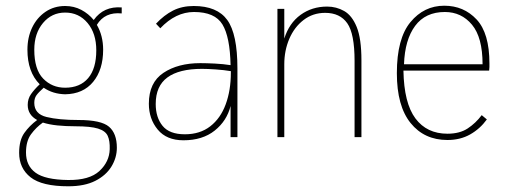

<svg xmlns="http://www.w3.org/2000/svg" viewBox="-20 -480 1792 672"><path d="M208 -150Q165 -151 133 -173Q115 -157 107.5 -146.5Q100 -136 100 -120Q100 -81 143 -70.5Q186 -60 255 -60Q334 -60 361.5 -36.5Q389 -13 389 37Q389 72 370 103Q351 134 313.5 153Q276 172 219 172Q127 172 87 140.5Q47 109 47 55Q47 11 65 -14.5Q83 -40 110 -60Q77 -78 77 -113Q77 -134 88.5 -150.5Q100 -167 119 -185Q76 -228 76 -306Q76 -349 92.5 -383.5Q109 -418 139 -438.5Q169 -459 208 -459Q239 -459 264.5 -445.5Q290 -432 308 -410Q343 -459 406 -454V-433Q347 -439 319 -393Q341 -355 341 -306Q341 -236 306 -193.5Q271 -151 208 -150ZM208 -173Q260 -173 288.5 -206.5Q317 -240 317 -304Q317 -363 286.5 -399.5Q256 -436 208 -436Q161 -436 130.5 -399.5Q100 -363 100 -306Q100 -237 131 -205Q162 -173 208 -173ZM218 150Q293 151 328 118.5Q363 86 364 42Q365 13 357 -4.5Q349 -22 323 -30Q297 -38 245 -38Q210 -38 181 -41Q152 -44 130 -51Q106 -34 88.5 -10Q71 14 71 54Q71 100 104.5 124.5Q138 149 218 150Z M622 11Q563 11 532 -26.5Q501 -64 501 -117Q501 -191 552 -225Q603 -259 681 -259Q702 -259 732 -257.5Q762 -256 787 -252Q785 -351 758.5 -394.5Q732 -438 659 -438Q595 -438 541 -381L526 -397Q554 -427 585.5 -443Q617 -459 658 -459Q740 -459 775.5 -410Q811 -361 811 -240V0H787V-109Q774 -57 731.5 -23Q689 11 622 11ZM525 -116Q525 -69 549 -39.5Q573 -10 627 -10Q680 -10 716 -38Q752 -66 770 -115Q788 -164 788 -226Q788 -230 788 -231Q764 -235 735 -237Q706 -239 687 -239Q607 -239 566 -209Q525 -179 525 -116Z M951 0V-449H975V-345Q992 -399 1032 -428Q1072 -457 1125 -457Q1157 -457 1184.5 -441.5Q1212 -426 1228.5 -385.5Q1245 -345 1245 -269V0H1221V-267Q1221 -362 1195.5 -398.5Q1170 -435 1118 -435Q1075 -435 1042.5 -410Q1010 -385 992.5 -344Q975 -303 975 -255V0Z M1546 10Q1465 10 1417 -49.5Q1369 -109 1369 -224Q1369 -345 1416.5 -402.5Q1464 -460 1535 -460Q1603 -460 1648 -412Q1693 -364 1693 -258Q1693 -249 1693 -245.5Q1693 -242 1692 -233H1392Q1394 -119 1434 -65.5Q1474 -12 1546 -12Q1589 -12 1617 -30.5Q1645 -49 1666 -77L1684 -62Q1660 -29 1625.5 -9.5Q1591 10 1546 10ZM1394 -255H1669Q1669 -349 1632 -393.5Q1595 -438 1537 -438Q1469 -438 1433 -389.5Q1397 -341 1394 -255Z"/></svg>

Font: Inconsolata SemiCondensed ExtraLight
Style: Regular
Weight: 200
Width: 4
Monospace: yes
Designer: Raph Levien, Cyreal, Brenton Simpson
Foundry: Raph Levien, Cyreal, Google
Version: Version 3.100; ttfautohint (v1.8.4.7-5d5b)